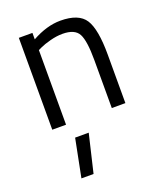

<svg xmlns="http://www.w3.org/2000/svg" viewBox="-145 -603 828 982"><g transform="rotate(-20 268.5 -112.5)"><path d="M127 285 168 78H242L193 285ZM147 0H72V-500H146V-465Q227 -510 301 -510Q401 -510 435.5 -456Q470 -402 470 -264V0H396V-262Q396 -366 375.5 -404.5Q355 -443 288 -443Q256 -443 220.5 -433.5Q185 -424 166 -415L147 -406Z"/></g></svg>

Font: TitilliumWeb-Regular
Style: Regular
Weight: 400
Version: Version 1.001;PS 57.000;hotconv 1.0.70;makeotf.lib2.5.55311